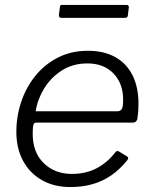

<svg xmlns="http://www.w3.org/2000/svg" viewBox="-20 -745 619 775"><path d="M264 10Q198 10 149 -18Q100 -46 73 -96Q46 -146 46 -213Q46 -275 65.5 -333.5Q85 -392 122.5 -438.5Q160 -485 213.5 -512.5Q267 -540 335 -540Q399 -540 444.5 -515Q490 -490 514.5 -442Q539 -394 539 -326Q539 -312 538 -297.5Q537 -283 535 -267Q534 -260 529 -255Q524 -250 516 -250H125Q118 -250 115 -241.5Q112 -233 112 -205Q112 -130 156.5 -86.5Q201 -43 270 -43Q326 -43 369.5 -65.5Q413 -88 447 -132Q451 -136 454.5 -135.5Q458 -135 461 -133L492 -114Q501 -110 495 -100Q465 -62 429.5 -37.5Q394 -13 353 -1.5Q312 10 264 10ZM455 -296Q465 -296 471 -304Q477 -312 477 -343Q477 -408 438 -448.5Q399 -489 333 -489Q274 -489 229.5 -460.5Q185 -432 158 -387.5Q131 -343 124 -296ZM500 -715 496 -682Q495 -677 492.5 -675Q490 -673 483 -673H227Q222 -673 219.5 -676.5Q217 -680 218 -686L222 -718Q223 -722 224.5 -723.5Q226 -725 229 -725H493Q496 -725 498.5 -721.5Q501 -718 500 -715Z"/></svg>

Font: Libre Franklin Thin Light
Style: Italic
Weight: 300
Italic angle: -8°
Version: Version 3.000